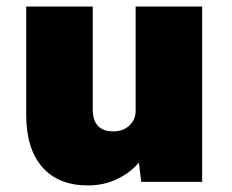

<svg xmlns="http://www.w3.org/2000/svg" viewBox="-20 -555 709 586"><path d="M249 11Q158 11 109 -45Q60 -101 60 -205V-535H263V-222Q263 -154 326 -154Q356 -154 375 -172Q394 -190 394 -217V-535H597V0H411L404 -59Q377 -27 336.5 -8Q296 11 249 11Z"/></svg>

Font: Lexend Black
Style: Regular
Weight: 900
Designer: Bonnie Shaver-Troup, Thomas Jockin
Foundry: Lexend
Version: Version 1.007; ttfautohint (v1.8.3)